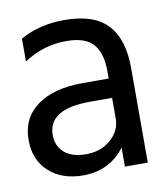

<svg xmlns="http://www.w3.org/2000/svg" viewBox="-59 -876 467 538"><g transform="rotate(-10 175.0 -607.0)"><path d="M154 -445Q197 -445 225 -470Q253 -495 253 -529V-588H190Q71 -588 71 -514Q71 -483 92.5 -464Q114 -445 154 -445ZM255 -446Q211 -388 136 -388Q76 -388 39 -421.5Q2 -455 2 -512Q2 -574 49 -608.5Q96 -643 178 -643H253V-664Q253 -715 230.5 -741Q208 -767 154 -767Q88 -767 33 -730V-795Q86 -826 159 -826Q243 -826 281.5 -784.5Q320 -743 320 -662V-392H255Z"/></g></svg>

Font: Hind Siliguri
Style: Regular
Weight: 400
Designer: Jyotish Sonowal
Foundry: Indian Type Foundry
Version: Version 1.001;PS 1.0;hotconv 1.0.86;makeotf.lib2.5.63406; tt